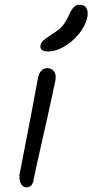

<svg xmlns="http://www.w3.org/2000/svg" viewBox="-20 -786 393 817"><path d="M93 11Q81 11 73.5 2Q66 -7 63.5 -22Q61 -37 65 -53Q81 -137 92.5 -195Q104 -253 112 -296Q120 -339 127 -376.5Q134 -414 142 -456Q144 -468 149.5 -477Q155 -486 162.5 -491Q170 -496 181 -496Q199 -496 209.5 -483Q220 -470 216 -445Q211 -422 202 -379.5Q193 -337 181.5 -285Q170 -233 158 -181Q146 -129 136.5 -85.5Q127 -42 122 -17Q120 -4 112.5 3.5Q105 11 93 11ZM185 -567Q166 -567 158 -574Q150 -581 152 -592Q155 -606 166 -615.5Q177 -625 201 -640Q233 -660 246.5 -676.5Q260 -693 273 -721Q285 -748 295.5 -757Q306 -766 318 -766Q341 -766 348.5 -750Q356 -734 352 -715Q344 -676 316 -642Q288 -608 252.5 -587.5Q217 -567 185 -567Z"/></svg>

Font: Shantell Sans Light Light
Style: Italic
Weight: 300
Italic angle: -11°
Version: Version 1.008;[ac192a2d6]